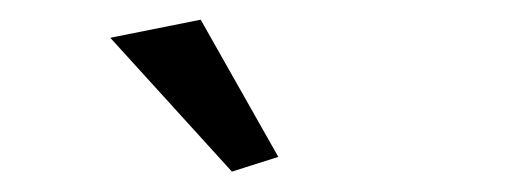

<svg xmlns="http://www.w3.org/2000/svg" viewBox="-20 -550 510 192"><path d="M211.9 -378.4 90.3 -512.2 180.7 -530.3 258.3 -393.1Z"/></svg>

Font: Lateef SemiBold
Style: Regular
Weight: 600
Designer: SIL International
Foundry: SIL International
Version: Version 4.200